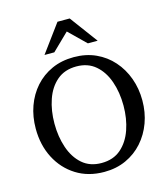

<svg xmlns="http://www.w3.org/2000/svg" viewBox="-132 -1017 996 1136"><g transform="rotate(-15 365.5 -449.0)"><path d="M527.8 -744.1H467.8L365.2 -844.2L262.2 -744.1H202.1L327.1 -914.1H401.9ZM691.9 -335Q691.9 -262.2 668.7 -198.7Q645.5 -135.3 602.5 -86.9Q559.6 -38.6 499.5 -11.2Q439.5 16.1 366.2 16.1Q268.1 16.1 194.6 -30Q121.1 -76.2 80.1 -155.8Q39.1 -235.4 39.1 -335.9Q39.1 -409.2 61.8 -472.7Q84.5 -536.1 127.4 -584.5Q170.4 -632.8 230.5 -659.9Q290.5 -687 365.2 -687Q439.5 -687 499.5 -659.7Q559.6 -632.3 602.5 -583.7Q645.5 -535.2 668.7 -471.4Q691.9 -407.7 691.9 -335ZM576.2 -334Q576.2 -415.5 552.7 -482.7Q529.3 -549.8 482.7 -589.8Q436 -629.9 366.2 -629.9Q293.9 -629.9 246.8 -589.6Q199.7 -549.3 176.8 -482.4Q153.8 -415.5 153.8 -335.9Q153.8 -255.9 176.8 -188.2Q199.7 -120.6 246.3 -79.8Q293 -39.1 363.8 -39.1Q436 -39.1 482.9 -79.8Q529.8 -120.6 553 -187.7Q576.2 -254.9 576.2 -334Z"/></g></svg>

Font: Abyssinica SIL
Style: Regular
Weight: 400
Designer: Victor Gaultney and Lorna Evans
Foundry: SIL International
Version: Version 2.100